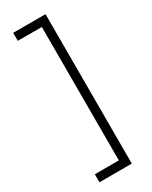

<svg xmlns="http://www.w3.org/2000/svg" viewBox="-229 -739 791 997"><g transform="rotate(-30 166.5 -240.0)"><path d="M47.5 208V160H191.5V-640H47.5V-688H241.5V208Z"/></g></svg>

Font: League Spartan Thin Light
Style: Regular
Weight: 300
Version: Version 2.002